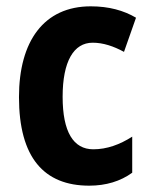

<svg xmlns="http://www.w3.org/2000/svg" viewBox="-20 -577 474 607"><path d="M262 10C315 10 361 -4 398 -31V-145C359 -120 318 -105 275 -105C212 -105 178 -160 178 -271C178 -383 213 -442 273 -442C306 -442 339 -431 372 -413L410 -521C371 -544 324 -557 267 -557C119 -557 40 -447 40 -270C40 -79 119 10 262 10Z"/></svg>

Font: Noto Sans Hebrew Condensed
Style: Bold
Weight: 700
Width: 3
Designer: Monotype Design Team
Foundry: Monotype Imaging Inc.
Version: Version 2.004